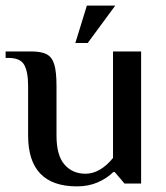

<svg xmlns="http://www.w3.org/2000/svg" viewBox="-28 -653 591 683"><path d="M72 -171V-347Q72 -398 58 -422.5Q44 -447 2 -447H-8V-470H83Q119 -470 138 -460Q157 -450 165 -424Q173 -398 173 -347V-171Q173 -100 201.5 -67.5Q230 -35 276 -35Q328 -35 374 -91V-470H474V0H415L380 -41H375Q353 -19 320 -4.5Q287 10 246 10Q72 10 72 -171ZM281 -633H382L284 -500H240Z"/></svg>

Font: El Messiri Medium
Style: Regular
Weight: 500
Designer: Mohamed Gaber
Foundry: Kief Type Foundry
Version: Version 2.007